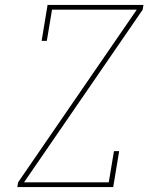

<svg xmlns="http://www.w3.org/2000/svg" viewBox="-20 -755 640 775"><path d="M50 0 53 -19 532 -716H190L169 -590H148L172 -735H559L556 -716L77 -19H419L440 -145H461L437 0Z"/></svg>

Font: Iosevka Etoile Thin Oblique
Style: Regular
Weight: 100
Italic angle: -9°
Designer: Belleve Invis
Foundry: Belleve Invis
Version: Version 15.5.2; ttfautohint (v1.8.4)